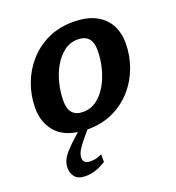

<svg xmlns="http://www.w3.org/2000/svg" viewBox="-137 -637 897 979"><g transform="rotate(-20 311.5 -147.5)"><path d="M224.5 43.5Q190 84.5 180.8 103.5Q171.5 122.5 171.5 137.5Q171.5 170 211.5 170Q226 170 239.5 167Q253 164 273 155V196.5Q238 217.5 212.5 225Q187 232.5 162 232.5Q123 232.5 105.5 212.2Q88 192 88 164Q88 143.5 95.2 124.8Q102.5 106 122.8 82.5Q143 59 182 24.5L200.5 8Q116.5 -5.5 77 -57Q37.5 -108.5 37.5 -180Q37.5 -248 60.5 -310.5Q83.5 -373 126.8 -422.2Q170 -471.5 231 -500Q292 -528.5 368 -528.5Q442.5 -528.5 490.5 -503.2Q538.5 -478 561.5 -434.5Q584.5 -391 584.5 -336.5Q584.5 -268 561.5 -205.5Q538.5 -143 495.2 -94Q452 -45 391 -16.5Q330 12 254.5 12Q252.5 12 250.5 12ZM262 -79.5Q303 -79.5 335.5 -103.5Q368 -127.5 390.8 -167.2Q413.5 -207 425.5 -254.8Q437.5 -302.5 437.5 -350Q437.5 -436.5 360.5 -436.5Q319.5 -436.5 287 -412.5Q254.5 -388.5 231.8 -349Q209 -309.5 197 -261.5Q185 -213.5 185 -166Q185 -79.5 262 -79.5Z"/></g></svg>

Font: Newsreader Caption SemiBold
Style: Italic
Weight: 600
Italic angle: -17°
Designer: Hugues Gentile
Foundry: Production Type
Version: Version 1.001